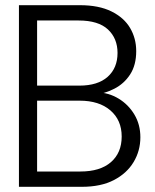

<svg xmlns="http://www.w3.org/2000/svg" viewBox="-20 -720 596 740"><path d="M53 0V-700H288Q361 -700 409.5 -676Q458 -652 481.5 -612Q505 -572 505 -523Q505 -469 481.5 -433Q458 -397 420.5 -378Q383 -359 342 -354L355 -364Q399 -363 437 -340Q475 -317 498 -278.5Q521 -240 521 -191Q521 -139 495 -95.5Q469 -52 419 -26Q369 0 295 0ZM123 -59H290Q366 -59 407.5 -95Q449 -131 449 -194Q449 -257 405.5 -294.5Q362 -332 287 -332H123ZM123 -390H286Q357 -390 395 -424Q433 -458 433 -516Q433 -572 396 -606.5Q359 -641 283 -641H123Z"/></svg>

Font: DM Sans 36pt Light
Style: Regular
Weight: 300
Designer: Colophon Foundry, Jonny Pinhorn
Foundry: Colophon Foundry
Version: Version 4.004;gftools[0.9.30]